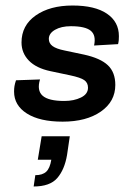

<svg xmlns="http://www.w3.org/2000/svg" viewBox="-20 -430 478 696"><path d="M207 11Q124 11 77.5 -18.5Q31 -48 31 -98Q31 -109 32.5 -118Q34 -127 38 -139L125 -142Q113 -102 134.5 -83Q156 -64 213 -64Q248 -64 273.5 -76.5Q299 -89 299 -112Q299 -130 285.5 -139.5Q272 -149 234 -157L163 -172Q111 -183 84.5 -210.5Q58 -238 58 -276Q58 -338 109.5 -374Q161 -410 243 -410Q324 -410 367.5 -380.5Q411 -351 411 -299Q411 -291 410.5 -284.5Q410 -278 408 -270L321 -265Q329 -302 309 -318.5Q289 -335 237 -335Q202 -335 179.5 -322Q157 -309 157 -289Q157 -273 170.5 -263Q184 -253 214 -247L285 -232Q344 -219 371 -193.5Q398 -168 398 -122Q398 -62 345.5 -25.5Q293 11 207 11ZM102 246 108 205Q134 205 147.5 192.5Q161 180 166 149H117L131 64H233L223 132Q214 185 187.5 215.5Q161 246 102 246Z"/></svg>

Font: Rokkitt SemiBold
Style: Italic
Weight: 600
Italic angle: -9°
Designer: Vernon Adams
Foundry: Vernon Adams
Version: Version 3.103